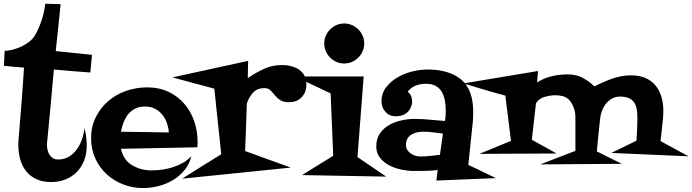

<svg xmlns="http://www.w3.org/2000/svg" viewBox="-30 -916 3599 998"><path d="M448.2 -630.9 439.5 -539.1Q391.6 -543 344.7 -546.4Q297.9 -549.8 250 -554.7Q242.2 -461.9 233.4 -370.1Q224.6 -278.3 215.8 -185.5Q215.8 -180.7 214.8 -175.8Q213.9 -170.9 213.9 -166Q213.9 -152.3 216.8 -138.2Q219.7 -124 226.6 -112.8Q233.4 -101.6 244.6 -94.2Q255.9 -86.9 272.5 -86.9Q304.7 -86.9 329.1 -102.1Q353.5 -117.2 370.1 -140.6Q386.7 -164.1 396.5 -192.9Q406.2 -221.7 409.2 -250Q420.9 -204.1 420.9 -159.2Q420.9 -116.2 407.2 -81.5Q393.6 -46.9 369.1 -22Q344.7 2.9 310.5 16.6Q276.4 30.3 235.4 30.3Q192.4 30.3 160.2 15.6Q127.9 1 106.9 -24.9Q85.9 -50.8 75.7 -85.9Q65.4 -121.1 65.4 -161.1Q65.4 -168.9 65.4 -175.8Q65.4 -182.6 66.4 -190.4Q74.2 -285.2 81.5 -377.4Q88.9 -469.7 94.7 -564.5Q68.4 -566.4 42.5 -568.8Q16.6 -571.3 -9.8 -574.2L-5.9 -651.4Q14.6 -652.3 37.1 -658.2Q59.6 -664.1 80.6 -673.8Q101.6 -683.6 119.6 -697.3Q137.7 -710.9 149.4 -728.5Q160.2 -746.1 169.4 -766.6Q178.7 -787.1 186 -809.6Q193.4 -832 198.2 -854Q203.1 -876 205.1 -896.5L285.2 -894.5L259.8 -650.4Z M997.1 -177.7Q997.1 -170.9 996.6 -164.1Q996.1 -157.2 996.1 -150.4L598.6 -142.6Q611.3 -85 656.2 -57.6Q701.2 -30.3 757.8 -30.3Q785.2 -30.3 813.5 -34.2Q841.8 -38.1 869.1 -46.9Q896.5 -55.7 920.9 -69.8Q945.3 -84 964.8 -103.5Q954.1 -62.5 928.7 -31.2Q903.3 0 868.7 20.5Q834 41 793.5 51.3Q752.9 61.5 712.9 61.5Q658.2 61.5 608.9 42Q559.6 22.5 522.9 -11.7Q486.3 -45.9 464.8 -93.8Q443.4 -141.6 443.4 -198.2Q443.4 -257.8 467.8 -306.6Q492.2 -355.5 532.2 -390.1Q572.3 -424.8 625 -443.4Q677.7 -461.9 735.4 -461.9Q795.9 -461.9 844.2 -439.5Q892.6 -417 926.8 -377.9Q960.9 -338.9 979 -287.6Q997.1 -236.3 997.1 -177.7ZM847.7 -227.5Q845.7 -253.9 836.9 -278.3Q828.1 -302.7 812.5 -321.3Q796.9 -339.8 774.9 -351.1Q752.9 -362.3 723.6 -362.3Q694.3 -362.3 672.9 -351.6Q651.4 -340.8 636.7 -322.8Q622.1 -304.7 612.8 -280.8Q603.5 -256.8 598.6 -231.4Z M1562.5 -476.6Q1562.5 -436.5 1538.1 -410.6Q1513.7 -384.8 1472.7 -384.8Q1442.4 -384.8 1425.8 -396Q1409.2 -407.2 1397.9 -421.4Q1386.7 -435.5 1375.5 -446.8Q1364.3 -458 1343.8 -458Q1307.6 -458 1286.1 -435.1Q1264.6 -412.1 1253.9 -380.9Q1252.9 -378.9 1252.4 -362.3Q1252 -345.7 1251 -320.3Q1250 -294.9 1249 -264.6Q1248 -234.4 1247.1 -207Q1246.1 -179.7 1245.1 -158.7Q1244.1 -137.7 1244.1 -130.9L1481.4 -44.9L917 12.7Q967.8 -19.5 1018.6 -51.3Q1069.3 -83 1120.1 -114.3L1084 -455.1L866.2 -513.7L1259.8 -599.6L1257.8 -509.8Q1298.8 -538.1 1342.3 -558.1Q1385.7 -578.1 1438.5 -578.1Q1456.1 -578.1 1474.6 -574.2Q1493.2 -570.3 1509.8 -562.5Q1526.4 -554.7 1539.1 -541.5Q1551.8 -528.3 1557.6 -509.8Q1562.5 -492.2 1562.5 -476.6Z M1863.3 -690.4Q1863.3 -668.9 1855 -649.9Q1846.7 -630.9 1832.5 -616.7Q1818.4 -602.5 1799.3 -594.2Q1780.3 -585.9 1758.8 -585.9Q1737.3 -585.9 1718.8 -594.2Q1700.2 -602.5 1686 -616.7Q1671.9 -630.9 1663.6 -649.9Q1655.3 -668.9 1655.3 -690.4Q1655.3 -711.9 1663.6 -730.5Q1671.9 -749 1686 -763.2Q1700.2 -777.3 1718.8 -785.6Q1737.3 -793.9 1758.8 -793.9Q1780.3 -793.9 1799.3 -785.6Q1818.4 -777.3 1832.5 -763.2Q1846.7 -749 1855 -730.5Q1863.3 -711.9 1863.3 -690.4ZM1977.5 2 1540 -5.9 1702.1 -106.4 1688.5 -430.7 1502 -518.6H1860.4L1828.1 -99.6Z M2547.9 9.8 2238.3 22.5 2245.1 -32.2Q2213.9 -28.3 2182.6 -27.8Q2151.4 -27.3 2120.1 -27.3Q2091.8 -27.3 2057.6 -34.2Q2023.4 -41 1994.1 -56.2Q1964.8 -71.3 1945.3 -95.7Q1925.8 -120.1 1925.8 -155.3Q1925.8 -194.3 1944.3 -221.7Q1962.9 -249 1991.7 -265.6Q2020.5 -282.2 2055.7 -290Q2090.8 -297.9 2124 -297.9Q2165 -297.9 2204.1 -293.9Q2243.2 -290 2283.2 -287.1Q2285.2 -299.8 2286.1 -313Q2287.1 -326.2 2287.1 -339.8Q2287.1 -366.2 2282.7 -391.6Q2278.3 -417 2267.1 -437Q2255.9 -457 2235.8 -468.8Q2215.8 -480.5 2184.6 -480.5Q2155.3 -480.5 2131.3 -471.2Q2107.4 -461.9 2088.9 -439.5Q2102.5 -428.7 2107.4 -415.5Q2112.3 -402.3 2112.3 -385.7V-379.9Q2097.7 -311.5 2026.4 -311.5Q1994.1 -311.5 1973.6 -334.5Q1953.1 -357.4 1953.1 -388.7Q1953.1 -431.6 1977.5 -462.9Q2002 -494.1 2037.6 -514.6Q2073.2 -535.2 2114.7 -544.9Q2156.2 -554.7 2191.4 -554.7Q2303.7 -554.7 2366.7 -502.9Q2429.7 -451.2 2429.7 -334Q2429.7 -321.3 2429.2 -308.6Q2428.7 -295.9 2427.7 -283.2L2404.3 -58.6Q2441.4 -42 2476.6 -24.4Q2511.7 -6.8 2547.9 9.8ZM2272.5 -221.7Q2247.1 -224.6 2221.7 -228Q2196.3 -231.4 2170.9 -231.4Q2154.3 -231.4 2138.2 -228Q2122.1 -224.6 2108.9 -216.8Q2095.7 -209 2087.9 -195.8Q2080.1 -182.6 2080.1 -163.1Q2080.1 -148.4 2086.9 -137.2Q2093.8 -126 2105 -118.2Q2116.2 -110.4 2129.4 -106.4Q2142.6 -102.5 2155.3 -102.5Q2180.7 -102.5 2206.5 -105.5Q2232.4 -108.4 2256.8 -111.3Z M3548.8 -103.5 3147.5 -121.1 3278.3 -184.6Q3280.3 -214.8 3281.7 -244.6Q3283.2 -274.4 3283.2 -304.7Q3283.2 -330.1 3279.3 -350.1Q3275.4 -370.1 3265.6 -384.3Q3255.9 -398.4 3237.8 -406.2Q3219.7 -414.1 3192.4 -414.1Q3168.9 -414.1 3150.4 -403.3Q3131.8 -392.6 3118.7 -375.5Q3105.5 -358.4 3098.1 -337.4Q3090.8 -316.4 3088.9 -294.9Q3084 -253.9 3080.1 -211.9Q3076.2 -169.9 3072.3 -128.9L3202.1 -64.5L2778.3 -61.5L2960.9 -131.8V-307.6Q2960.9 -333 2952.1 -356.9Q2943.4 -380.9 2926.8 -398.4Q2912.1 -412.1 2894 -416.5Q2876 -420.9 2856.4 -420.9Q2830.1 -420.9 2800.3 -412.1Q2770.5 -403.3 2755.9 -378.9L2734.4 -189.5L2863.3 -118.2L2461.9 -116.2L2626 -183.6L2596.7 -418.9Q2568.4 -426.8 2531.2 -437Q2494.1 -447.3 2460 -458Q2420.9 -469.7 2378.9 -482.4L2766.6 -546.9L2761.7 -487.3Q2799.8 -511.7 2840.3 -520.5Q2880.9 -529.3 2921.9 -529.3Q2963.9 -529.3 2997.1 -512.2Q3030.3 -495.1 3059.6 -466.8Q3102.5 -489.3 3151.4 -506.8Q3200.2 -524.4 3250 -524.4Q3293 -524.4 3324.7 -510.7Q3356.4 -497.1 3377 -472.2Q3397.5 -447.3 3407.7 -413.6Q3418 -379.9 3418 -338.9Q3418 -320.3 3415.5 -294.4Q3413.1 -268.6 3410.2 -243.2Q3406.2 -213.9 3403.3 -182.6Z"/></svg>

Font: Fontdiner Swanky
Style: Regular
Weight: 400
Designer: Font Diner, Inc
Foundry: Font Diner, Inc
Version: Version 1.001